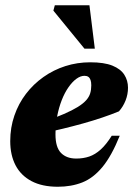

<svg xmlns="http://www.w3.org/2000/svg" viewBox="-20 -697 508 732"><path d="M302 -408Q287 -408 271.2 -396.5Q255.5 -385 241 -364.2Q226.5 -343.5 215.5 -315.5Q204.5 -287.5 198 -254.2Q191.5 -221 191.5 -184.5Q191.5 -135.5 212.5 -114Q233.5 -92.5 270.5 -92.5Q297.5 -92.5 320.2 -100.2Q343 -108 364 -127Q385 -146 406 -179.5H436.5Q405.5 -102.5 370.5 -60.2Q335.5 -18 293.8 -1.5Q252 15 200.5 15Q140.5 15 100 -6.5Q59.5 -28 39.2 -67Q19 -106 19 -159Q19 -210.5 34.8 -256.2Q50.5 -302 79 -339.2Q107.5 -376.5 145.8 -403.5Q184 -430.5 229.2 -445Q274.5 -459.5 324 -459.5Q377 -459.5 408.5 -446.8Q440 -434 454 -412Q468 -390 468 -362.5Q468 -337.5 458.8 -314Q449.5 -290.5 433.5 -272.5Q404.5 -260.5 369.8 -248.8Q335 -237 297.2 -226.5Q259.5 -216 220.5 -206.5Q181.5 -197 144 -189.5L145.5 -232Q191.5 -248.5 223.8 -262.5Q256 -276.5 276.5 -289.2Q297 -302 308.2 -314.5Q319.5 -327 323.8 -341Q328 -355 328 -371.5Q328 -384 325.2 -392Q322.5 -400 316.8 -404Q311 -408 302 -408ZM341.5 -511.5H302L183.5 -656.5L189 -677H321Z"/></svg>

Font: Newsreader 24pt ExtraBold
Style: Italic
Weight: 800
Italic angle: -17°
Designer: Hugues Gentile
Foundry: Production Type
Version: Version 1.003